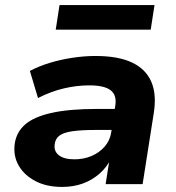

<svg xmlns="http://www.w3.org/2000/svg" viewBox="-20 -727 693 758"><path d="M225 11Q164 11 120 -12Q76 -35 54 -73Q32 -111 38 -158Q44 -204 78 -234.5Q112 -265 182 -281Q252 -297 365 -297H452L439 -214H360Q302 -214 266.5 -209Q231 -204 214.5 -191.5Q198 -179 196 -157Q192 -130 212.5 -114Q233 -98 274 -98Q310 -98 341 -111Q372 -124 393 -148Q414 -172 419 -204L435 -309Q442 -351 417 -370.5Q392 -390 333 -390Q283 -390 232 -378Q181 -366 130 -340L98 -447Q134 -466 177 -479Q220 -492 266.5 -499Q313 -506 357 -506Q446 -506 500.5 -480.5Q555 -455 577 -405Q599 -355 587 -280L543 0H397L413 -102H419Q402 -67 373 -41.5Q344 -16 307 -2.5Q270 11 225 11ZM200 -610 215 -707H590L575 -610Z"/></svg>

Font: Nunito Sans 10pt SemiExpanded ExtraBold
Style: Italic
Weight: 800
Width: 6
Italic angle: -9°
Designer: Vernon Adams
Foundry: Vernon Adams
Version: Version 3.101;gftools[0.9.27]